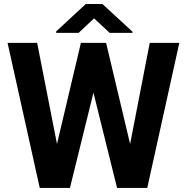

<svg xmlns="http://www.w3.org/2000/svg" viewBox="-20 -921 915 941"><path d="M162.1 -710.9 259.3 -215.3 376.5 -710.9H500L617.7 -215.3L713.9 -710.9H858.9L701.7 0H553.7L438 -466.8L322.8 0H174.8L17.1 -710.9ZM481.9 -901.4 629.4 -765.6V-759.8H517.6L440.9 -831.1L365.2 -759.8H255.4V-767.1L400.4 -901.4Z"/></svg>

Font: Vazirmatn RD UI FD
Style: Bold
Weight: 700
Designer: Saber Rastikerdar
Foundry: Saber Rastikerdar
Version: Version 33.003